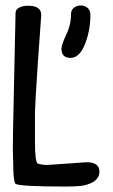

<svg xmlns="http://www.w3.org/2000/svg" viewBox="-20 -682 412 703"><path d="M276 -662Q261 -662 250.5 -653.5Q240 -645 240 -630Q240 -590 222 -554Q205 -517 205 -504Q205 -470 238 -470Q271 -470 291 -520Q311 -571 311 -627Q311 -644 300.5 -653Q290 -662 276 -662ZM29 -54Q31 -14 37 -9Q50 1 222 1Q257 1 277.5 -1.5Q298 -4 318 -14Q344 -28 344 -54Q344 -88 297 -88L153 -78Q135 -78 118 -83Q108 -90 108 -165V-271Q108 -294 119 -459L131 -627Q131 -661 83 -661Q63 -661 50 -654Q37 -647 37 -635L28 -217L27 -139Z"/></svg>

Font: Patrick Hand SC
Style: Regular
Weight: 400
Designer: Patrick Wagesreiter
Foundry: Patrick Wagesreiter
Version: Version 2.001; ttfautohint (v1.8.2)